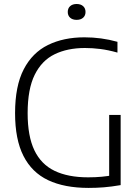

<svg xmlns="http://www.w3.org/2000/svg" viewBox="-20 -936 703 962"><path d="M424 5.5Q303 5.5 221.2 -33.2Q139.5 -72 97.5 -154.8Q55.5 -237.5 55.5 -369Q55.5 -505 98.8 -588.5Q142 -672 220.2 -710.5Q298.5 -749 403 -749Q445.5 -749 486.2 -743.5Q527 -738 568.5 -726.5V-672.5Q522 -685.5 482.8 -690.5Q443.5 -695.5 405.5 -695.5Q318 -695.5 253.8 -664.2Q189.5 -633 154 -561.5Q118.5 -490 118.5 -369Q118.5 -254 152.2 -183.2Q186 -112.5 253.5 -80Q321 -47.5 421.5 -47.5Q458.5 -47.5 490 -50.5Q521.5 -53.5 549.5 -59L527 -32.5V-360H584.5V-8.5Q538 -0.5 500.8 2.5Q463.5 5.5 424 5.5ZM364 -836.5Q343.5 -836.5 331.5 -847.2Q319.5 -858 319.5 -876Q319.5 -894.5 331.5 -905.2Q343.5 -916 364 -916Q384.5 -916 396.5 -905.2Q408.5 -894.5 408.5 -876Q408.5 -858 396.5 -847.2Q384.5 -836.5 364 -836.5Z"/></svg>

Font: Encode Sans SC Condensed Thin Light
Style: Regular
Weight: 300
Version: Version 3.002